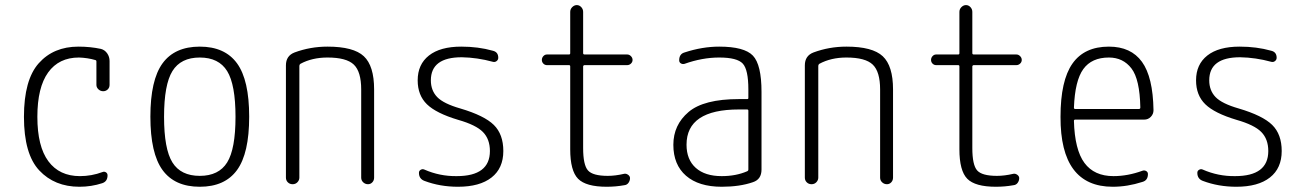

<svg xmlns="http://www.w3.org/2000/svg" viewBox="-20 -710 5040 740"><path d="M286.1 9.8Q190.4 9.8 131.3 -53.2Q72.3 -116.2 72.3 -259.8Q72.3 -402.3 129.4 -466.3Q186.5 -530.3 282.2 -530.3Q328.1 -530.3 369.1 -521.5Q383.8 -517.6 393.1 -504.4Q402.3 -491.2 402.3 -474.6V-382.8Q402.3 -372.1 395 -365.2Q387.7 -358.4 377.9 -358.4Q367.2 -358.4 359.4 -365.7Q351.6 -373 351.6 -382.8V-472.7Q351.6 -477.5 347.7 -478.5Q317.4 -487.3 284.2 -488.3Q207 -488.3 165.5 -430.7Q124 -373 124 -259.8Q124 -145.5 166.5 -88.4Q209 -31.2 288.1 -31.2Q333 -31.2 375 -46.9Q381.8 -49.8 388.2 -45.9Q394.5 -42 394.5 -34.2Q394.5 -10.7 374 -3.9Q332 9.8 286.1 9.8Z M855.5 -436Q823.2 -488.3 750 -488.3Q676.8 -488.3 644.5 -436Q612.3 -383.8 612.3 -259.8Q612.3 -135.7 644.5 -84Q676.8 -32.2 750 -32.2Q823.2 -32.2 855.5 -84Q887.7 -135.7 887.7 -259.8Q887.7 -383.8 855.5 -436ZM893.6 -54.7Q846.7 9.8 750 9.8Q653.3 9.8 606.4 -54.7Q559.6 -119.1 559.6 -260.3Q559.6 -401.4 606.4 -465.8Q653.3 -530.3 750 -530.3Q846.7 -530.3 893.6 -465.8Q940.4 -401.4 940.4 -260.3Q940.4 -119.1 893.6 -54.7Z M1082 -25.4V-458Q1082 -495.1 1115.2 -507.8Q1175.8 -530.3 1242.2 -530.3Q1342.8 -530.3 1382.3 -493.2Q1421.9 -456.1 1421.9 -365.2V-25.4Q1421.9 -14.6 1415 -7.3Q1408.2 0 1398.4 0Q1387.7 0 1379.9 -7.3Q1372.1 -14.6 1372.1 -25.4V-365.2Q1372.1 -433.6 1343.8 -460.9Q1315.4 -488.3 1242.2 -488.3Q1182.6 -488.3 1137.7 -463.9Q1133.8 -460.9 1133.8 -456.1V-25.4Q1133.8 -15.6 1126.5 -7.8Q1119.1 0 1107.9 0Q1096.7 0 1089.4 -7.3Q1082 -14.6 1082 -25.4Z M1746.1 -248Q1661.1 -273.4 1625.5 -308.1Q1589.8 -342.8 1589.8 -400.4Q1589.8 -461.9 1633.3 -496.1Q1676.8 -530.3 1757.8 -530.3Q1823.2 -530.3 1878.9 -514.6Q1900.4 -509.8 1900.4 -487.3Q1900.4 -479.5 1894 -474.6Q1887.7 -469.7 1879.9 -471.7Q1819.3 -488.3 1759.8 -489.3Q1640.6 -489.3 1640.6 -400.4Q1640.6 -361.3 1665 -335.9Q1689.5 -310.5 1753.9 -292Q1846.7 -264.6 1883.3 -228.5Q1919.9 -192.4 1919.9 -127.9Q1919.9 -61.5 1874.5 -25.9Q1829.1 9.8 1745.1 9.8Q1675.8 9.8 1616.2 -12.7Q1594.7 -20.5 1594.7 -43.9Q1594.7 -51.8 1601.6 -55.7Q1608.4 -59.6 1615.2 -56.6Q1674.8 -30.3 1740.2 -31.2Q1868.2 -31.2 1868.2 -127.9Q1868.2 -173.8 1841.3 -201.2Q1814.5 -228.5 1746.1 -248Z M2087.9 -459Q2080.1 -459 2074.2 -464.8Q2068.4 -470.7 2068.4 -479Q2068.4 -487.3 2074.2 -493.7Q2080.1 -500 2087.9 -500H2172.9Q2177.7 -500 2177.7 -504.9V-664.1Q2177.7 -674.8 2185.5 -682.6Q2193.4 -690.4 2203.1 -690.4Q2212.9 -690.4 2220.2 -682.6Q2227.5 -674.8 2227.5 -664.1V-504.9Q2227.5 -500 2233.4 -500H2397.5Q2405.3 -500 2411.6 -493.7Q2418 -487.3 2418 -479Q2418 -470.7 2411.6 -464.8Q2405.3 -459 2397.5 -459H2233.4Q2228.5 -459 2227.5 -454.1V-139.6Q2227.5 -74.2 2246.1 -53.2Q2264.6 -32.2 2322.3 -32.2Q2351.6 -32.2 2384.8 -40Q2392.6 -42 2400.4 -36.6Q2408.2 -31.2 2408.2 -23.4Q2408.2 -13.7 2402.3 -5.4Q2396.5 2.9 2385.7 3.9Q2352.5 9.8 2318.4 9.8Q2238.3 9.8 2208 -21Q2177.7 -51.8 2177.7 -134.8V-454.1Q2177.7 -459 2172.9 -459Z M2828.1 -288.1Q2626 -288.1 2626 -152.3Q2626 -94.7 2661.6 -63Q2697.3 -31.2 2761.7 -31.2Q2816.4 -31.2 2859.4 -49.8Q2864.3 -51.8 2864.3 -56.6V-283.2Q2864.3 -288.1 2859.4 -288.1ZM2761.7 9.8Q2672.9 9.8 2624 -32.7Q2575.2 -75.2 2575.2 -151.9Q2575.2 -228.5 2633.8 -278.3Q2692.4 -328.1 2828.1 -328.1H2859.4Q2864.3 -328.1 2864.3 -332V-365.2Q2864.3 -441.4 2842.8 -464.8Q2821.3 -488.3 2752 -488.3Q2686.5 -488.3 2618.2 -463.9Q2610.4 -461.9 2604 -465.8Q2597.7 -469.7 2597.7 -477.5Q2597.7 -502 2618.2 -507.8Q2686.5 -530.3 2752 -530.3Q2848.6 -530.3 2881.8 -495.6Q2915 -460.9 2915 -355.5V-56.6Q2915 -18.6 2881.8 -7.8Q2831.1 9.8 2761.7 9.8Z M3082 -25.4V-458Q3082 -495.1 3115.2 -507.8Q3175.8 -530.3 3242.2 -530.3Q3342.8 -530.3 3382.3 -493.2Q3421.9 -456.1 3421.9 -365.2V-25.4Q3421.9 -14.6 3415 -7.3Q3408.2 0 3398.4 0Q3387.7 0 3379.9 -7.3Q3372.1 -14.6 3372.1 -25.4V-365.2Q3372.1 -433.6 3343.8 -460.9Q3315.4 -488.3 3242.2 -488.3Q3182.6 -488.3 3137.7 -463.9Q3133.8 -460.9 3133.8 -456.1V-25.4Q3133.8 -15.6 3126.5 -7.8Q3119.1 0 3107.9 0Q3096.7 0 3089.4 -7.3Q3082 -14.6 3082 -25.4Z M3587.9 -459Q3580.1 -459 3574.2 -464.8Q3568.4 -470.7 3568.4 -479Q3568.4 -487.3 3574.2 -493.7Q3580.1 -500 3587.9 -500H3672.9Q3677.7 -500 3677.7 -504.9V-664.1Q3677.7 -674.8 3685.5 -682.6Q3693.4 -690.4 3703.1 -690.4Q3712.9 -690.4 3720.2 -682.6Q3727.5 -674.8 3727.5 -664.1V-504.9Q3727.5 -500 3733.4 -500H3897.5Q3905.3 -500 3911.6 -493.7Q3918 -487.3 3918 -479Q3918 -470.7 3911.6 -464.8Q3905.3 -459 3897.5 -459H3733.4Q3728.5 -459 3727.5 -454.1V-139.6Q3727.5 -74.2 3746.1 -53.2Q3764.6 -32.2 3822.3 -32.2Q3851.6 -32.2 3884.8 -40Q3892.6 -42 3900.4 -36.6Q3908.2 -31.2 3908.2 -23.4Q3908.2 -13.7 3902.3 -5.4Q3896.5 2.9 3885.7 3.9Q3852.5 9.8 3818.4 9.8Q3738.3 9.8 3708 -21Q3677.7 -51.8 3677.7 -134.8V-454.1Q3677.7 -459 3672.9 -459Z M4253.9 -488.3Q4187.5 -488.3 4155.3 -443.8Q4123 -399.4 4119.1 -294.9Q4119.1 -290 4124 -290H4370.1Q4375 -290 4375 -295.9Q4373 -404.3 4340.8 -446.3Q4308.6 -488.3 4253.9 -488.3ZM4268.6 9.8Q4066.4 9.8 4067.4 -259.8Q4067.4 -399.4 4113.3 -464.8Q4159.2 -530.3 4253.9 -530.3Q4338.9 -530.3 4381.3 -471.7Q4423.8 -413.1 4425.8 -285.2Q4425.8 -270.5 4415.5 -259.8Q4405.3 -249 4389.6 -249H4124Q4119.1 -249 4119.1 -244.1Q4122.1 -132.8 4159.7 -82Q4197.3 -31.2 4271.5 -31.2Q4326.2 -31.2 4382.8 -51.8Q4390.6 -54.7 4397.5 -50.8Q4404.3 -46.9 4404.3 -39.1Q4404.3 -14.6 4382.8 -8.8Q4325.2 9.8 4268.6 9.8Z M4746.1 -248Q4661.1 -273.4 4625.5 -308.1Q4589.8 -342.8 4589.8 -400.4Q4589.8 -461.9 4633.3 -496.1Q4676.8 -530.3 4757.8 -530.3Q4823.2 -530.3 4878.9 -514.6Q4900.4 -509.8 4900.4 -487.3Q4900.4 -479.5 4894 -474.6Q4887.7 -469.7 4879.9 -471.7Q4819.3 -488.3 4759.8 -489.3Q4640.6 -489.3 4640.6 -400.4Q4640.6 -361.3 4665 -335.9Q4689.5 -310.5 4753.9 -292Q4846.7 -264.6 4883.3 -228.5Q4919.9 -192.4 4919.9 -127.9Q4919.9 -61.5 4874.5 -25.9Q4829.1 9.8 4745.1 9.8Q4675.8 9.8 4616.2 -12.7Q4594.7 -20.5 4594.7 -43.9Q4594.7 -51.8 4601.6 -55.7Q4608.4 -59.6 4615.2 -56.6Q4674.8 -30.3 4740.2 -31.2Q4868.2 -31.2 4868.2 -127.9Q4868.2 -173.8 4841.3 -201.2Q4814.5 -228.5 4746.1 -248Z"/></svg>

Font: Rounded-L Mgen+ 1mn light
Style: Regular
Weight: 200
Designer: [Source Han Sans]
Ryoko NISHIZUKA  (kana & ideographs); Paul D. Hunt (Latin, Greek & Cyrillic); Wenlong ZHANG  (bopomofo
Version: Version 1.059.20150602